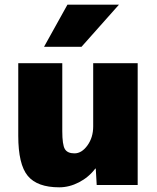

<svg xmlns="http://www.w3.org/2000/svg" viewBox="-20 -790 671 820"><path d="M328 -590H168L268 -770H488ZM387 -70Q359 -33 317.5 -11.5Q276 10 233 10Q139 10 98.5 -39Q58 -88 58 -210V-520H246V-230Q246 -172 257 -153.5Q268 -135 298 -135Q329 -135 353.5 -169Q378 -203 378 -250V-520H568V0H393L389 -70Z"/></svg>

Font: M PLUS 1p Black
Style: Regular
Weight: 900
Version: Version 1.061